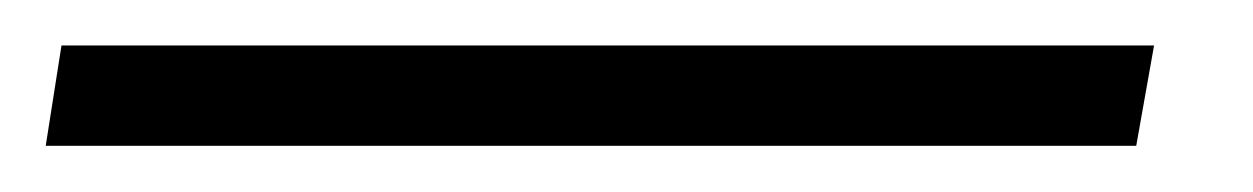

<svg xmlns="http://www.w3.org/2000/svg" viewBox="-42 90 548 84"><path d="M462.9 109.9 455.1 153.8H-22L-15.1 109.9Z"/></svg>

Font: Common Serif
Style: Bold Italic
Weight: 700
Italic angle: -12°
Designer: Philipp H. Poll, Khaled Hosny
Foundry: Stefan Peev, Context Ltd.
Version: Version 1.026